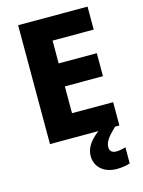

<svg xmlns="http://www.w3.org/2000/svg" viewBox="-138 -794 832 1114"><g transform="rotate(-15 277.5 -237.0)"><path d="M406 105C406 72 430 43 475 0H501V-140H254V-301H483V-439H254V-576H501V-714H84V0H375C321 40 294 83 294 128C294 195 346 240 422 240C456 240 480 235 502 228V131C488 136 464 141 445 141C422 141 406 130 406 105Z"/></g></svg>

Font: Noto Sans Telugu ExtraBold
Style: Regular
Weight: 800
Designer: Jelle Bosma - Monotype Design Team
Foundry: Monotype Imaging Inc.
Version: Version 2.005